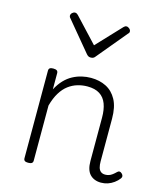

<svg xmlns="http://www.w3.org/2000/svg" viewBox="-124 -933 895 1043"><g transform="rotate(15 323.0 -411.0)"><path d="M542 17Q522 17 506 10.5Q490 4 479 -8Q468 -20 462.5 -38.5Q457 -57 457 -82V-326Q457 -371 445 -403Q433 -435 406.5 -452Q380 -469 337 -469Q309 -469 282 -461Q255 -453 231.5 -435.5Q208 -418 189.5 -388Q171 -358 159 -314V-4Q159 6 152.5 10.5Q146 15 132 15Q119 15 113 10.5Q107 6 107 -4V-496Q107 -506 113 -510.5Q119 -515 132 -515Q146 -515 152.5 -510.5Q159 -506 159 -496V-405Q176 -437 197 -459Q218 -481 242.5 -494Q267 -507 292.5 -513Q318 -519 344 -519Q392 -519 429.5 -500Q467 -481 489 -440.5Q511 -400 511 -334V-94Q511 -74 515 -60Q519 -46 528.5 -38.5Q538 -31 553 -31Q563 -31 573 -34Q583 -37 593 -44.5Q603 -52 613 -62Q619 -68 625.5 -67.5Q632 -67 639 -60Q645 -54 646 -47.5Q647 -41 642 -34Q631 -19 614.5 -7Q598 5 580 11Q562 17 542 17ZM458 -839Q466 -839 474 -832Q482 -825 482 -816Q482 -814 481 -810.5Q480 -807 476 -804L338 -638Q334 -632 328 -628.5Q322 -625 313 -625Q304 -625 298.5 -628.5Q293 -632 288 -638L150 -804Q147 -807 146 -810.5Q145 -814 145 -816Q145 -825 152.5 -832Q160 -839 168 -839Q173 -839 177 -837Q181 -835 185 -831L313 -694L442 -831Q446 -835 449.5 -837Q453 -839 458 -839Z"/></g></svg>

Font: Playwrite US Modern ExtraLight
Style: Regular
Weight: 250
Designer: Veronika Burian, José Scaglione
Foundry: TypeTogether
Version: Version 1.003